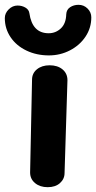

<svg xmlns="http://www.w3.org/2000/svg" viewBox="-27 -779 399 797"><path d="M98 -63 106 -448Q106 -475 126.5 -491.5Q147 -508 179 -508Q212 -508 232.5 -491Q253 -474 253 -446L241 -61Q241 -36 222 -19Q203 -2 171 -2Q139 -2 118.5 -19Q98 -36 98 -63ZM-7 -704Q-7 -724 9 -740Q25 -756 46 -756Q64 -756 78.5 -747.5Q93 -739 95 -724Q107 -641 175 -641Q204 -641 225.5 -661Q247 -681 248 -720Q249 -739 264 -749Q279 -759 299 -759Q321 -759 336.5 -743.5Q352 -728 352 -707Q352 -663 328 -627Q304 -591 263.5 -570Q223 -549 176 -549Q125 -549 83 -569Q41 -589 17 -624.5Q-7 -660 -7 -704Z"/></svg>

Font: Mali
Style: Bold
Weight: 700
Designer: Kitiyaporn Chalermlarp | Katatrad Aksorn Co.,Ltd.
Foundry: Cadson Demak Co.,Ltd.
Version: Version 1.000; ttfautohint (v1.6)